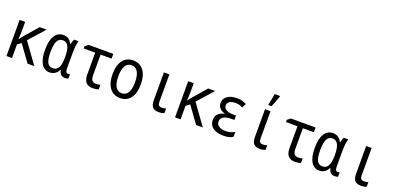

<svg xmlns="http://www.w3.org/2000/svg" viewBox="5 -1722 5490 2676"><g transform="rotate(20 2750.0 -384.5)"><path d="M65 -536H147V-410Q147 -350 141 -275H142Q168 -313 194 -343L362 -536H465L258 -304L477 0H378L202 -242L147 -201V0H65Z M540 -266Q540 -404 585 -475.5Q630 -547 712 -547Q802 -547 842 -460H847Q856 -507 873 -537H938Q917 -468 917 -349V-129Q917 -92 926 -75.5Q935 -59 955 -59Q968 -59 983 -64V1Q977 5 964 7.5Q951 10 936 10Q897 10 874 -10.5Q851 -31 843 -75H837Q817 -34 783 -12Q749 10 705 10Q626 10 583 -61Q540 -132 540 -266ZM838 -256V-267Q838 -373 812 -424Q786 -475 730 -475Q673 -475 647.5 -423Q622 -371 622 -261Q622 -158 646 -109Q670 -60 727 -60Q784 -60 811 -108.5Q838 -157 838 -256Z M1211 -142V-467H1041V-501L1089 -537H1454V-467H1291V-158Q1291 -108 1310 -84.5Q1329 -61 1369 -61Q1402 -61 1432 -71V-4Q1421 3 1395.5 7Q1370 11 1346 11Q1277 11 1244 -27.5Q1211 -66 1211 -142Z M1540 -270Q1540 -401 1595 -474Q1650 -547 1748 -547Q1847 -547 1903.5 -473.5Q1960 -400 1960 -267Q1960 -136 1904.5 -63Q1849 10 1751 10Q1653 10 1596.5 -63.5Q1540 -137 1540 -270ZM1874 -268Q1874 -371 1842 -423.5Q1810 -476 1749 -476Q1689 -476 1657.5 -423.5Q1626 -371 1626 -269Q1626 -167 1658 -114Q1690 -61 1750 -61Q1810 -61 1842 -113.5Q1874 -166 1874 -268Z M2205 -121V-536H2286V-129Q2286 -93 2299.5 -78Q2313 -63 2344 -63Q2361 -63 2379.5 -66.5Q2398 -70 2406 -75V-6Q2374 10 2324 10Q2262 10 2233.5 -21.5Q2205 -53 2205 -121Z M2565 -536H2647V-410Q2647 -350 2641 -275H2642Q2668 -313 2694 -343L2862 -536H2965L2758 -304L2977 0H2878L2702 -242L2647 -201V0H2565Z M3071 -146Q3071 -202 3104.5 -236.5Q3138 -271 3198 -283V-287Q3147 -300 3119.5 -331.5Q3092 -363 3092 -407Q3092 -471 3145.5 -509Q3199 -547 3288 -547Q3328 -547 3361.5 -538.5Q3395 -530 3429 -512L3397 -449Q3369 -465 3344.5 -471Q3320 -477 3292 -477Q3234 -477 3202.5 -456.5Q3171 -436 3171 -399Q3171 -359 3209 -336.5Q3247 -314 3319 -314H3355V-249H3312Q3233 -249 3193.5 -224Q3154 -199 3154 -155Q3154 -109 3192.5 -85Q3231 -61 3293 -61Q3364 -61 3424 -97V-23Q3395 -6 3362.5 2Q3330 10 3287 10Q3180 10 3125.5 -32.5Q3071 -75 3071 -146Z M3705 -121V-536H3786V-129Q3786 -93 3799.5 -78Q3813 -63 3844 -63Q3861 -63 3879.5 -66.5Q3898 -70 3906 -75V-6Q3874 10 3824 10Q3762 10 3733.5 -21.5Q3705 -53 3705 -121ZM3727 -614Q3733 -635 3743.5 -690.5Q3754 -746 3759 -780H3839V-772Q3802 -661 3775 -606H3727Z M4211 -142V-467H4041V-501L4089 -537H4454V-467H4291V-158Q4291 -108 4310 -84.5Q4329 -61 4369 -61Q4402 -61 4432 -71V-4Q4421 3 4395.5 7Q4370 11 4346 11Q4277 11 4244 -27.5Q4211 -66 4211 -142Z M4540 -266Q4540 -404 4585 -475.5Q4630 -547 4712 -547Q4802 -547 4842 -460H4847Q4856 -507 4873 -537H4938Q4917 -468 4917 -349V-129Q4917 -92 4926 -75.5Q4935 -59 4955 -59Q4968 -59 4983 -64V1Q4977 5 4964 7.5Q4951 10 4936 10Q4897 10 4874 -10.5Q4851 -31 4843 -75H4837Q4817 -34 4783 -12Q4749 10 4705 10Q4626 10 4583 -61Q4540 -132 4540 -266ZM4838 -256V-267Q4838 -373 4812 -424Q4786 -475 4730 -475Q4673 -475 4647.5 -423Q4622 -371 4622 -261Q4622 -158 4646 -109Q4670 -60 4727 -60Q4784 -60 4811 -108.5Q4838 -157 4838 -256Z M5205 -121V-536H5286V-129Q5286 -93 5299.5 -78Q5313 -63 5344 -63Q5361 -63 5379.5 -66.5Q5398 -70 5406 -75V-6Q5374 10 5324 10Q5262 10 5233.5 -21.5Q5205 -53 5205 -121Z"/></g></svg>

Font: Noto Sans Mono UI Cond
Style: Regular
Weight: 400
Width: 3
Monospace: yes
Designer: Monotype Design team
Foundry: Monotype Imaging Inc.
Version: Version 1.000